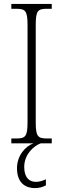

<svg xmlns="http://www.w3.org/2000/svg" viewBox="-20 -734 324 983"><path d="M38 0H151C111 14 67 62 67 127C67 197 104 229 160 229C180 229 198 224 215 215V184C195 193 181 197 163 197C130 197 104 175 104 121C104 57 151 14 188 0H245V-25H221C173 -25 163 -36 163 -109V-605C163 -679 173 -689 221 -689H245V-714H38V-689H63C110 -689 121 -679 121 -605V-109C121 -35 110 -25 63 -25H38Z"/></svg>

Font: Noto Serif Georgian Condensed ExtraLight
Style: Regular
Weight: 200
Width: 3
Designer: Monotype Design Team, Akaki Razmadze
Foundry: Google LLC
Version: Version 2.003